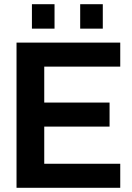

<svg xmlns="http://www.w3.org/2000/svg" viewBox="-20 -893 627 913"><path d="M190.4 -576.2V-405.3H501V-291H190.4V-114.3H551.8V0H58.6V-690.4H551.8V-576.2ZM131.8 -873H239.3V-756.8H131.8ZM361.3 -873H468.8V-756.8H361.3Z"/></svg>

Font: Altinn-DIN Exp
Style: DINExp-Bold
Weight: 700
Width: 7
Designer: Charles Nix
Foundry: Altinn
Version: Version 2.00